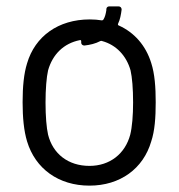

<svg xmlns="http://www.w3.org/2000/svg" viewBox="-20 -575 561 603"><path d="M455 -377C438 -432 402 -473 353 -495C350 -496 350 -498 351 -501C357 -513 360 -529 362 -545C362 -551 358 -555 352 -555H324C319 -555 315 -553 314 -547V-543C312 -531 310 -522 305 -514C304 -512 302 -511 300 -511C288 -513 275 -514 262 -514C163 -514 90 -461 65 -376C55 -344 51 -303 51 -254C51 -206 55 -164 65 -131C91 -45 164 8 261 8C357 8 430 -45 455 -131C466 -164 469 -205 469 -254C469 -301 466 -343 455 -377ZM389 -152C373 -92 325 -54 261 -54C194 -54 146 -92 131 -152C126 -174 123 -210 123 -253C123 -295 126 -332 131 -354C145 -404 180 -439 231 -449C233 -450 235 -448 235 -446V-441C235 -436 239 -432 245 -432C263 -434 280 -438 295 -446C297 -447 299 -447 301 -446C345 -434 377 -400 390 -354C395 -332 398 -297 398 -253C398 -213 395 -176 389 -152Z"/></svg>

Font: Elastic
Style: elastic
Weight: 400
Designer: Jeremy Tribby
Foundry: Tribby Type
Version: Version 1.422;hotconv 1.0.109;makeotfexe 2.5.65596